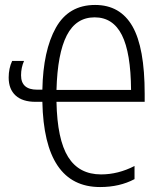

<svg xmlns="http://www.w3.org/2000/svg" viewBox="-20 -744 640 775"><path d="M564 -333H208Q211 -181 255 -110.5Q299 -40 388 -40Q457 -40 523 -74V-21Q463 11 384 11Q158 11 151 -333H123Q71 -333 43 -358.5Q15 -384 15 -431Q15 -468 29 -498H77Q65 -471 65 -440Q65 -382 130 -382H151Q154 -540 205.5 -632Q257 -724 364 -724Q465 -724 514.5 -638Q564 -552 564 -365ZM509 -381Q508 -531 472 -602.5Q436 -674 362 -674Q287 -674 249.5 -601Q212 -528 208 -381Z"/></svg>

Font: Noto Sans Mono UI Light
Style: Regular
Weight: 300
Monospace: yes
Designer: Monotype Design team
Foundry: Monotype Imaging Inc.
Version: Version 1.000